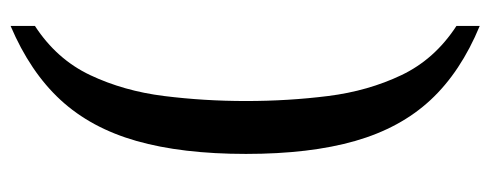

<svg xmlns="http://www.w3.org/2000/svg" viewBox="-302 -497 927 363"><g transform="rotate(90 161.5 -315.5)"><path d="M29 82Q92 41 122 -22.5Q152 -86 161.5 -162Q171 -238 171 -317Q171 -397 161.5 -472.5Q152 -548 122 -611Q92 -674 29 -715V-759Q116 -723 169 -666Q222 -609 246.5 -523.5Q271 -438 271 -317Q271 -196 246.5 -110Q222 -24 169 33.5Q116 91 29 128Z"/></g></svg>

Font: Noto Serif Myanmar SemCond
Style: Regular
Weight: 400
Width: 4
Designer: Ben Mitchell and the Monotype Design Team
Foundry: Monotype Imaging Inc.
Version: Version 2.106; ttfautohint (v1.8.4.7-5d5b)